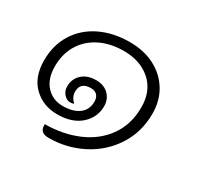

<svg xmlns="http://www.w3.org/2000/svg" viewBox="-117 -614 840 809"><g transform="rotate(30 303.0 -209.5)"><path d="M162 9Q252 8 323.5 -23Q395 -54 437 -113.5Q479 -173 479 -256Q479 -335 428.5 -380Q378 -425 297 -425Q233 -425 183 -400.5Q133 -376 105 -330.5Q77 -285 77 -224Q77 -163 108.5 -129Q140 -95 189 -95Q238 -95 267 -116.5Q296 -138 296 -178Q296 -197 285.5 -208.5Q275 -220 255 -220Q204 -220 204 -174Q204 -148 226 -128Q221 -124 208 -124Q191 -124 177.5 -139.5Q164 -155 164 -176Q164 -213 189.5 -236.5Q215 -260 258 -260Q296 -260 318.5 -237.5Q341 -215 341 -181Q341 -127 299.5 -90Q258 -53 186 -53Q117 -53 71 -97.5Q25 -142 25 -223Q25 -298 60.5 -354Q96 -410 158.5 -440Q221 -470 301 -470Q369 -470 421.5 -443Q474 -416 503.5 -367.5Q533 -319 533 -256Q533 -166 487.5 -96Q442 -26 366.5 12.5Q291 51 205 51Q182 51 171.5 41Q161 31 162 9Z"/></g></svg>

Font: Krub Light
Style: Italic
Weight: 300
Italic angle: -8°
Designer: Ekaluck Peanpanawate
Foundry: Cadson Demak Co.,Ltd.
Version: Version 1.000; ttfautohint (v1.6)